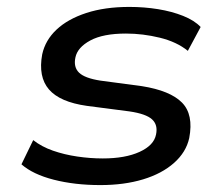

<svg xmlns="http://www.w3.org/2000/svg" viewBox="-20 -526 648 555"><path d="M270 9Q196 9 135.5 -6.5Q75 -22 42 -51L76 -121Q100 -102 133 -90.5Q166 -79 203.5 -73.5Q241 -68 277 -68Q342 -68 383.5 -87Q425 -106 431 -137Q437 -165 419.5 -181Q402 -197 354 -204L231 -220Q153 -231 121.5 -267.5Q90 -304 102 -369Q111 -410 143.5 -440.5Q176 -471 229.5 -488.5Q283 -506 354 -506Q397 -506 437 -499.5Q477 -493 509.5 -480Q542 -467 560 -448L523 -379Q491 -405 442 -417Q393 -429 344 -429Q278 -429 241 -409Q204 -389 198 -360Q192 -332 208.5 -316Q225 -300 270 -293L390 -277Q472 -264 506 -229.5Q540 -195 527 -127Q518 -86 483 -55Q448 -24 393.5 -7.5Q339 9 270 9Z"/></svg>

Font: Nunito Sans 7pt SemiExpanded Medium
Style: Italic
Weight: 500
Width: 6
Italic angle: -9°
Designer: Vernon Adams
Foundry: Vernon Adams
Version: Version 3.101;gftools[0.9.27]